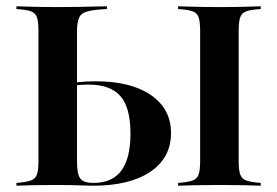

<svg xmlns="http://www.w3.org/2000/svg" viewBox="-20 -591 882 611"><path d="M32.3 0V-8.9Q62.9 -11.3 77.8 -16.5Q92.7 -21.8 97.6 -35.9Q102.4 -50 102.4 -78.2V-492.7Q102.4 -521.8 97.6 -535.9Q92.7 -550 77.8 -555.2Q62.9 -560.5 32.3 -562.1V-571Q56.5 -570.2 89.1 -569.4Q121.8 -568.5 164.5 -568.5Q197.6 -568.5 227 -569Q256.5 -569.4 280.6 -570.2Q304.8 -571 320.2 -571V-562.1Q279 -560.5 258.5 -554.8Q237.9 -549.2 231.5 -534.3Q225 -519.4 225 -489.5V-78.2Q225 -37.1 235.5 -23Q246 -8.9 277.4 -8.9Q337.1 -8.9 366.1 -48Q395.2 -87.1 395.2 -166.1Q395.2 -248.4 363.3 -285.1Q331.5 -321.8 261.3 -321.8Q242.7 -321.8 223.8 -319.8Q204.8 -317.7 187.1 -313.7V-322.6Q206.5 -327.4 231.5 -329.8Q256.5 -332.3 284.7 -332.3Q396.8 -332.3 460.5 -288.3Q524.2 -244.4 524.2 -167.7Q524.2 -88.7 458.5 -44.4Q392.7 0 275.8 0Q261.3 0 243.5 -0.8Q225.8 -1.6 203.6 -2Q181.5 -2.4 153.2 -2.4Q113.7 -2.4 81 -1.6Q48.4 -0.8 32.3 0ZM546.8 0V-8.9Q578.2 -11.3 592.7 -16.5Q607.3 -21.8 612.1 -35.9Q616.9 -50 616.9 -78.2V-492.7Q616.9 -521.8 612.1 -535.9Q607.3 -550 592.3 -555.2Q577.4 -560.5 546.8 -562.1V-571Q566.1 -570.2 600.8 -569.4Q635.5 -568.5 680.6 -568.5Q722.6 -568.5 756.5 -569.4Q790.3 -570.2 809.7 -571V-562.1Q779 -560.5 764.1 -555.2Q749.2 -550 744.4 -535.9Q739.5 -521.8 739.5 -492.7V-78.2Q739.5 -50 744.4 -35.9Q749.2 -21.8 764.1 -16.5Q779 -11.3 809.7 -8.9V0Q790.3 -0.8 756.5 -1.6Q722.6 -2.4 680.6 -2.4Q635.5 -2.4 600.8 -1.6Q566.1 -0.8 546.8 0Z"/></svg>

Font: Playfair 144pt
Style: Bold
Weight: 700
Version: Version 2.001;gftools[0.9.30]